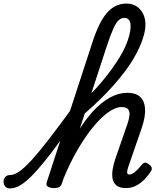

<svg xmlns="http://www.w3.org/2000/svg" viewBox="-216 -1039 912 1076"><path d="M-159 17Q-178 17 -187 5.5Q-196 -6 -196 -20.5Q-196 -35 -187 -46.5Q-178 -58 -159 -58Q-137 -58 -108.5 -77.5Q-80 -97 -40 -140.5Q0 -184 55 -255Q110 -326 185 -429Q197 -445 210.5 -442Q224 -439 229.5 -425Q235 -411 223 -394Q141 -274 80.5 -194.5Q20 -115 -23.5 -68.5Q-67 -22 -99.5 -2.5Q-132 17 -159 17ZM489 15Q452 15 434.5 -1.5Q417 -18 414 -43Q411 -68 416.5 -96Q422 -124 430 -148L498 -344Q507 -370 509.5 -391.5Q512 -413 502.5 -426Q493 -439 465 -439Q431 -439 389.5 -409Q348 -379 304 -325Q260 -271 217.5 -197.5Q175 -124 139 -36L134 -126Q172 -219 215 -291.5Q258 -364 305 -415Q352 -466 400.5 -492.5Q449 -519 498 -519Q544 -519 569 -496.5Q594 -474 597 -430Q600 -386 578 -321L503 -104Q497 -85 496.5 -76Q496 -67 500 -64Q504 -61 509 -61Q519 -61 529.5 -67.5Q540 -74 552.5 -86.5Q565 -99 579 -116Q587 -126 595 -127.5Q603 -129 614 -121Q630 -111 633.5 -101Q637 -91 631 -81Q622 -66 602.5 -43Q583 -20 554 -2.5Q525 15 489 15ZM84 15Q68 15 54 8Q40 1 46 -18L300 -796Q337 -913 382.5 -966Q428 -1019 492 -1019Q525 -1019 548.5 -1004Q572 -989 585.5 -962.5Q599 -936 599 -902Q599 -875 591 -844.5Q583 -814 568.5 -780.5Q554 -747 532.5 -710.5Q511 -674 482.5 -636.5Q454 -599 420 -560.5Q386 -522 345.5 -482.5Q305 -443 259 -403L131 -11Q127 2 117 8.5Q107 15 84 15ZM296 -516Q328 -549 356.5 -583Q385 -617 409.5 -651Q434 -685 454 -717.5Q474 -750 487.5 -781Q501 -812 508.5 -840.5Q516 -869 516 -894Q516 -908 512 -918Q508 -928 500 -933.5Q492 -939 480 -939Q464 -939 449 -925.5Q434 -912 418 -876Q402 -840 380 -773Z"/></svg>

Font: Playwrite US Trad
Style: Regular
Weight: 400
Designer: Veronika Burian, José Scaglione
Foundry: TypeTogether
Version: Version 1.002